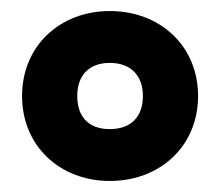

<svg xmlns="http://www.w3.org/2000/svg" viewBox="-20 -744 399 348"><path d="M179 -416C270 -416 339 -479 339 -570C339 -661 270 -724 179 -724C89 -724 20 -661 20 -570C20 -479 89 -416 179 -416ZM179 -510C141 -510 120 -532 120 -570C120 -607 141 -630 179 -630C217 -630 239 -607 239 -570C239 -532 217 -510 179 -510Z"/></svg>

Font: Noto Sans Lao ExtraCondensed Black
Style: Regular
Weight: 900
Width: 2
Designer: Monotype Design Team
Foundry: Monotype Imaging Inc.
Version: Version 2.003